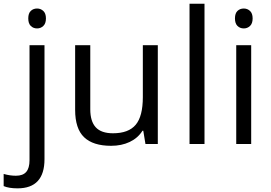

<svg xmlns="http://www.w3.org/2000/svg" viewBox="-74 -780 1467 1040"><path d="M21 240.2Q-25.4 240.2 -54.2 228V162.1Q-20.5 171.9 12.2 171.9Q50.3 171.9 68.1 151.1Q85.9 130.4 85.9 87.9V-535.2H167V82Q167 240.2 21 240.2ZM79.1 -680.2Q79.1 -708 92.8 -720.9Q106.4 -733.9 127 -733.9Q146.5 -733.9 160.6 -720.7Q174.8 -707.5 174.8 -680.2Q174.8 -652.8 160.6 -639.4Q146.5 -626 127 -626Q106.4 -626 92.8 -639.4Q79.1 -652.8 79.1 -680.2Z M415 -535.2V-188Q415 -122.6 444.8 -90.3Q474.6 -58.1 538.1 -58.1Q622.1 -58.1 660.9 -104Q699.7 -149.9 699.7 -253.9V-535.2H780.8V0H713.9L702.1 -71.8H697.8Q672.9 -32.2 628.7 -11.2Q584.5 9.8 527.8 9.8Q430.2 9.8 381.6 -36.6Q333 -83 333 -185.1V-535.2Z M1033.7 0H952.6V-759.8H1033.7Z M1286.6 0H1205.6V-535.2H1286.6ZM1198.7 -680.2Q1198.7 -708 1212.4 -720.9Q1226.1 -733.9 1246.6 -733.9Q1266.1 -733.9 1280.3 -720.7Q1294.4 -707.5 1294.4 -680.2Q1294.4 -652.8 1280.3 -639.4Q1266.1 -626 1246.6 -626Q1226.1 -626 1212.4 -639.4Q1198.7 -652.8 1198.7 -680.2Z"/></svg>

Font: Open Sans ACDW
Style: acdw
Weight: 400
Foundry: Ascender Corporation
Version: Version 1.10